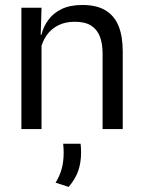

<svg xmlns="http://www.w3.org/2000/svg" viewBox="-20 -519 573 772"><path d="M392.5 0V-303.5Q392.5 -343 381.8 -371.5Q371 -400 346.8 -415.8Q322.5 -431.5 280.5 -431.5Q242 -431.5 213.8 -417Q185.5 -402.5 168 -377.8Q150.5 -353 143.5 -321.5L129 -379H146.5Q154.5 -412 174.5 -439.2Q194.5 -466.5 228.2 -482.8Q262 -499 311 -499Q369 -499 404.8 -477Q440.5 -455 457 -413.8Q473.5 -372.5 473.5 -312.5V0ZM66 0V-488H147L143.5 -371L147 -366.5V0ZM304 59Q305 65.5 305.5 74.8Q306 84 306 94.5Q306 134 294.8 167.2Q283.5 200.5 256 232.5L203.5 215.5Q220 189 228 160Q236 131 236 95Q236 85.5 235.5 76.8Q235 68 234 59Z"/></svg>

Font: Anek Latin Medium
Style: Regular
Weight: 400
Version: Version 1.003